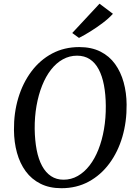

<svg xmlns="http://www.w3.org/2000/svg" viewBox="-20 -1007 732 1038"><path d="M312 10.5Q247 10.5 198.8 -13.8Q150.5 -38 119 -81Q87.5 -124 71.8 -181Q56 -238 55.5 -303.5Q54.5 -396.5 79 -477.8Q103.5 -559 150 -621Q196.5 -683 262 -717.8Q327.5 -752.5 408.5 -752.5Q474.5 -752.5 522.8 -728.2Q571 -704 602 -661Q633 -618 648.5 -561.8Q664 -505.5 664.5 -442Q665.5 -349 641.5 -267.2Q617.5 -185.5 571.2 -123Q525 -60.5 459.5 -25Q394 10.5 312 10.5ZM323.5 -35.5Q365 -35.5 400.5 -55.8Q436 -76 464.2 -112.5Q492.5 -149 512.2 -199Q532 -249 542.2 -308.8Q552.5 -368.5 552 -434.5Q551.5 -496.5 542 -546.5Q532.5 -596.5 513.5 -632.2Q494.5 -668 465.5 -687Q436.5 -706 396.5 -706Q355.5 -706 319.8 -686.2Q284 -666.5 255.8 -630.2Q227.5 -594 207.8 -544.5Q188 -495 177.5 -435.5Q167 -376 167.5 -310Q168.5 -247.5 178.2 -196.8Q188 -146 207.5 -110Q227 -74 256 -54.8Q285 -35.5 323.5 -35.5ZM407 -802 370.5 -828.5 518 -987 590.5 -932.5Q568 -907.5 535.2 -882.8Q502.5 -858 468.5 -837Q434.5 -816 407 -802Z"/></svg>

Font: Merriweather 48pt
Style: Italic
Weight: 400
Italic angle: -7.8°
Version: Version 2.101